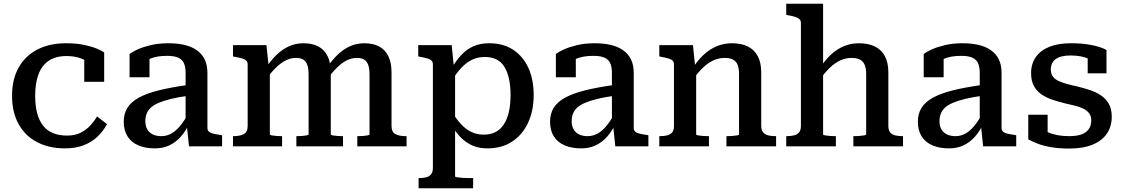

<svg xmlns="http://www.w3.org/2000/svg" viewBox="-20 -778 5973 1021"><path d="M337 -57Q378 -57 407.5 -71.5Q437 -86 459 -109.5Q481 -133 496 -159L549 -118Q529 -80 497.5 -50.5Q466 -21 423.5 -5Q381 11 326 11Q240 11 176.5 -22.5Q113 -56 78.5 -119Q44 -182 44 -269Q44 -356 79 -418.5Q114 -481 178.5 -514.5Q243 -548 331 -548Q385 -548 426 -539.5Q467 -531 494.5 -519.5Q522 -508 534 -499V-343H428V-478Q439 -477 447.5 -472.5Q456 -468 461.5 -461Q467 -454 469 -446Q471 -438 470 -432Q450 -452 414.5 -466Q379 -480 334 -480Q277 -480 240 -455.5Q203 -431 185 -383.5Q167 -336 167 -269Q167 -216 177.5 -176.5Q188 -137 208.5 -110.5Q229 -84 261 -70.5Q293 -57 337 -57Z M984 -327V-269Q929 -262 889 -252Q849 -242 822.5 -230.5Q796 -219 781 -204.5Q766 -190 759.5 -172.5Q753 -155 753 -134Q753 -107 763.5 -89.5Q774 -72 793 -63Q812 -54 838 -54Q866 -54 890.5 -67.5Q915 -81 937.5 -108Q960 -135 983 -177L986 -120Q966 -78 939.5 -49Q913 -20 879.5 -4.5Q846 11 804 11Q753 11 715.5 -5Q678 -21 658 -53Q638 -85 638 -131Q638 -173 657 -204Q676 -235 717 -258Q758 -281 824 -297.5Q890 -314 984 -327ZM985 0 973 -114 967 -117V-389Q967 -422 958 -442Q949 -462 927.5 -471.5Q906 -481 868 -481Q813 -481 777.5 -465.5Q742 -450 725 -432Q723 -440 725.5 -448Q728 -456 734.5 -463.5Q741 -471 751 -476.5Q761 -482 775 -483V-367H669V-491Q683 -502 711.5 -515Q740 -528 781.5 -538Q823 -548 876 -548Q922 -548 959.5 -539.5Q997 -531 1025 -512Q1053 -493 1068 -463Q1083 -433 1083 -390V-97Q1083 -84 1092 -77Q1101 -70 1117 -66.5Q1133 -63 1156 -60L1161 -58V0Z M1219 0V-54H1222Q1256 -54 1276.5 -65Q1297 -76 1297 -108V-435Q1297 -449 1289.5 -456Q1282 -463 1266.5 -467.5Q1251 -472 1228 -476L1219 -478V-538H1397L1409 -421L1415 -417V-63Q1415 -60 1425.5 -58Q1436 -56 1450 -55Q1464 -54 1476 -54H1480V0ZM1804 0H1556V-54H1559Q1571 -54 1585.5 -55Q1600 -56 1610.5 -58Q1621 -60 1621 -63V-383Q1621 -412 1614.5 -431.5Q1608 -451 1594 -460.5Q1580 -470 1554 -470Q1526 -470 1500 -457Q1474 -444 1448 -419Q1422 -394 1394 -354L1395 -419Q1423 -460 1453 -488.5Q1483 -517 1518 -532.5Q1553 -548 1594 -548Q1640 -548 1672.5 -531Q1705 -514 1722 -479.5Q1739 -445 1739 -393V-63Q1739 -60 1749 -58Q1759 -56 1774 -55Q1789 -54 1801 -54H1804ZM2142 0H1880V-54H1883Q1896 -54 1910 -55Q1924 -56 1934.5 -58Q1945 -60 1945 -63V-383Q1945 -412 1938.5 -431.5Q1932 -451 1917.5 -460.5Q1903 -470 1878 -470Q1850 -470 1824 -457Q1798 -444 1772 -418.5Q1746 -393 1718 -355L1719 -419Q1747 -460 1777 -488.5Q1807 -517 1842 -532.5Q1877 -548 1918 -548Q1964 -548 1996 -531Q2028 -514 2045 -479.5Q2062 -445 2062 -393V-108Q2062 -76 2082.5 -65Q2103 -54 2138 -54H2142Z M2496 223H2206V169H2209Q2231 169 2247.5 164.5Q2264 160 2273 148Q2282 136 2282 115V-435Q2282 -449 2274.5 -456Q2267 -463 2251.5 -467.5Q2236 -472 2213 -476L2204 -478V-538H2382L2395 -408L2400 -403V160Q2400 163 2412.5 165Q2425 167 2442 168Q2459 169 2473 169H2496ZM2572 11Q2527 11 2492.5 -4Q2458 -19 2430 -47.5Q2402 -76 2378 -117L2380 -188Q2405 -147 2430.5 -119Q2456 -91 2486 -76.5Q2516 -62 2552 -62Q2588 -62 2614.5 -75.5Q2641 -89 2659 -116Q2677 -143 2686 -182.5Q2695 -222 2695 -272Q2695 -322 2686.5 -359.5Q2678 -397 2662 -423Q2646 -449 2620 -462Q2594 -475 2559 -475Q2521 -475 2490.5 -460.5Q2460 -446 2433 -417Q2406 -388 2379 -344L2378 -410Q2404 -454 2432.5 -485Q2461 -516 2497.5 -532Q2534 -548 2581 -548Q2657 -548 2709.5 -513Q2762 -478 2790 -416.5Q2818 -355 2818 -272Q2818 -190 2788.5 -126Q2759 -62 2704 -25.5Q2649 11 2572 11Z M3251 -327V-269Q3196 -262 3156 -252Q3116 -242 3089.5 -230.5Q3063 -219 3048 -204.5Q3033 -190 3026.5 -172.5Q3020 -155 3020 -134Q3020 -107 3030.5 -89.5Q3041 -72 3060 -63Q3079 -54 3105 -54Q3133 -54 3157.5 -67.5Q3182 -81 3204.5 -108Q3227 -135 3250 -177L3253 -120Q3233 -78 3206.5 -49Q3180 -20 3146.5 -4.5Q3113 11 3071 11Q3020 11 2982.5 -5Q2945 -21 2925 -53Q2905 -85 2905 -131Q2905 -173 2924 -204Q2943 -235 2984 -258Q3025 -281 3091 -297.5Q3157 -314 3251 -327ZM3252 0 3240 -114 3234 -117V-389Q3234 -422 3225 -442Q3216 -462 3194.5 -471.5Q3173 -481 3135 -481Q3080 -481 3044.5 -465.5Q3009 -450 2992 -432Q2990 -440 2992.5 -448Q2995 -456 3001.5 -463.5Q3008 -471 3018 -476.5Q3028 -482 3042 -483V-367H2936V-491Q2950 -502 2978.5 -515Q3007 -528 3048.5 -538Q3090 -548 3143 -548Q3189 -548 3226.5 -539.5Q3264 -531 3292 -512Q3320 -493 3335 -463Q3350 -433 3350 -390V-97Q3350 -84 3359 -77Q3368 -70 3384 -66.5Q3400 -63 3423 -60L3428 -58V0Z M3486 0V-54H3489Q3512 -54 3529 -58.5Q3546 -63 3555 -75Q3564 -87 3564 -108V-435Q3564 -449 3556.5 -456Q3549 -463 3533.5 -467.5Q3518 -472 3495 -476L3486 -478V-538H3665L3677 -421L3682 -417V-63Q3682 -60 3692.5 -58Q3703 -56 3718 -55Q3733 -54 3746 -54H3750V0ZM4107 0H3843V-54H3846Q3859 -54 3874 -55Q3889 -56 3899.5 -58Q3910 -60 3910 -63V-384Q3910 -413 3903 -432Q3896 -451 3879 -460.5Q3862 -470 3833 -470Q3803 -470 3774 -457Q3745 -444 3717.5 -417.5Q3690 -391 3662 -351V-413Q3689 -456 3721 -486Q3753 -516 3791 -532Q3829 -548 3872 -548Q3922 -548 3956.5 -531Q3991 -514 4009.5 -479.5Q4028 -445 4028 -393V-108Q4028 -87 4037.5 -75Q4047 -63 4063.5 -58.5Q4080 -54 4104 -54H4107Z M4357 -758V-63Q4357 -60 4368 -58Q4379 -56 4394 -55Q4409 -54 4421 -54H4425V0H4161V-54H4164Q4187 -54 4204 -58.5Q4221 -63 4230 -75Q4239 -87 4239 -108V-655Q4239 -669 4231.5 -676Q4224 -683 4209 -688Q4194 -693 4171 -697L4161 -699V-758ZM4782 0H4518V-54H4521Q4534 -54 4549 -55Q4564 -56 4575 -58Q4586 -60 4586 -63V-384Q4586 -413 4578.5 -432Q4571 -451 4554 -460.5Q4537 -470 4508 -470Q4478 -470 4449 -457Q4420 -444 4392.5 -417.5Q4365 -391 4337 -351L4338 -413Q4365 -456 4397 -486Q4429 -516 4466.5 -532Q4504 -548 4547 -548Q4597 -548 4632 -531Q4667 -514 4685.5 -479.5Q4704 -445 4704 -393V-108Q4704 -87 4713 -75Q4722 -63 4739 -58.5Q4756 -54 4779 -54H4782Z M5207 -327V-269Q5152 -262 5112 -252Q5072 -242 5045.5 -230.5Q5019 -219 5004 -204.5Q4989 -190 4982.5 -172.5Q4976 -155 4976 -134Q4976 -107 4986.5 -89.5Q4997 -72 5016 -63Q5035 -54 5061 -54Q5089 -54 5113.5 -67.5Q5138 -81 5160.5 -108Q5183 -135 5206 -177L5209 -120Q5189 -78 5162.5 -49Q5136 -20 5102.5 -4.5Q5069 11 5027 11Q4976 11 4938.5 -5Q4901 -21 4881 -53Q4861 -85 4861 -131Q4861 -173 4880 -204Q4899 -235 4940 -258Q4981 -281 5047 -297.5Q5113 -314 5207 -327ZM5208 0 5196 -114 5190 -117V-389Q5190 -422 5181 -442Q5172 -462 5150.5 -471.5Q5129 -481 5091 -481Q5036 -481 5000.5 -465.5Q4965 -450 4948 -432Q4946 -440 4948.5 -448Q4951 -456 4957.5 -463.5Q4964 -471 4974 -476.5Q4984 -482 4998 -483V-367H4892V-491Q4906 -502 4934.5 -515Q4963 -528 5004.5 -538Q5046 -548 5099 -548Q5145 -548 5182.5 -539.5Q5220 -531 5248 -512Q5276 -493 5291 -463Q5306 -433 5306 -390V-97Q5306 -84 5315 -77Q5324 -70 5340 -66.5Q5356 -63 5379 -60L5384 -58V0Z M5783 -138Q5783 -161 5771.5 -176Q5760 -191 5740.5 -200.5Q5721 -210 5696.5 -216Q5672 -222 5645 -228Q5612 -236 5580 -246.5Q5548 -257 5521.5 -274Q5495 -291 5479 -319Q5463 -347 5463 -389Q5463 -439 5488.5 -475Q5514 -511 5561 -529.5Q5608 -548 5674 -548Q5726 -548 5764.5 -542Q5803 -536 5828 -527.5Q5853 -519 5864 -512V-388H5764V-489Q5776 -490 5783.5 -486.5Q5791 -483 5795 -477Q5799 -471 5800.5 -462.5Q5802 -454 5800 -444Q5788 -457 5769 -465.5Q5750 -474 5726.5 -478.5Q5703 -483 5674 -483Q5619 -483 5593.5 -463.5Q5568 -444 5568 -409Q5568 -386 5579 -371Q5590 -356 5610 -347Q5630 -338 5655.5 -331Q5681 -324 5710 -318Q5742 -310 5774.5 -299.5Q5807 -289 5833.5 -271.5Q5860 -254 5876 -226.5Q5892 -199 5892 -157Q5892 -106 5866.5 -68Q5841 -30 5790.5 -9Q5740 12 5665 12Q5613 12 5571.5 5Q5530 -2 5499.5 -13.5Q5469 -25 5448 -37V-168H5551V-34Q5534 -41 5525 -49.5Q5516 -58 5512.5 -67Q5509 -76 5510 -84Q5511 -92 5515 -98Q5530 -85 5552 -75Q5574 -65 5602.5 -59.5Q5631 -54 5665 -54Q5705 -54 5730.5 -63Q5756 -72 5769.5 -91Q5783 -110 5783 -138Z"/></svg>

Font: Roboto Serif 20pt Medium
Style: Regular
Weight: 500
Version: Version 1.008